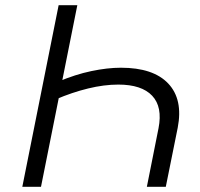

<svg xmlns="http://www.w3.org/2000/svg" viewBox="-20 -720 771 740"><path d="M546 0 591 -226Q607 -308 566.5 -351Q526 -394 436 -394Q381 -394 319.5 -379Q258 -364 195 -337L204 -405Q270 -433 332 -446Q394 -459 446 -459Q571 -459 628.5 -398Q686 -337 665 -228L619 0ZM66 0 206 -700H278L138 0Z"/></svg>

Font: MOST Montserrat
Style: Italic
Weight: 400
Italic angle: -11.3°
Designer: Julieta Ulanovsky
Foundry: Julieta Ulanovsky
Version: Version 8.000;March 11, 2024;FontCreator 15.0.0.2926 64-bit